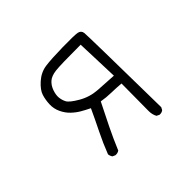

<svg xmlns="http://www.w3.org/2000/svg" viewBox="-168 -1028 1336 1336"><g transform="rotate(-45 500.0 -360.0)"><path d="M720 45 700 35Q685 8 685 -27L687 -296Q640 -300 591 -301Q542 -302 497 -310Q456 -229 416 -147.5Q376 -66 341 18Q325 29 304 27L284 18Q274 4 272 -14Q302 -92 341 -170.5Q380 -249 415 -325Q382 -341 351.5 -358.5Q321 -376 293 -402.5Q265 -429 247 -467Q229 -505 230.5 -547Q232 -589 243.5 -626.5Q255 -664 301 -705Q347 -746 403.5 -754Q460 -762 577 -764Q694 -766 721.5 -760.5Q749 -755 752.5 -727Q756 -699 766 16L756 35Q741 47 720 45ZM688 -372 677 -688Q476 -688 428 -682Q380 -676 355.5 -654Q331 -632 319 -597.5Q307 -563 309.5 -536Q312 -509 324.5 -484.5Q337 -460 400.5 -423Q464 -386 538 -381Q612 -376 688 -372Z"/></g></svg>

Font: Kosefont JP
Style: Regular
Weight: 400
Designer: Nozomi Seto 瀬戸のぞみ
Version: Version 3.00;June 19, 2020